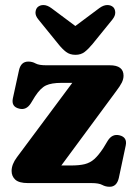

<svg xmlns="http://www.w3.org/2000/svg" viewBox="-20 -718 530 753"><path d="M435 -359.5 220.5 -69H258.5Q291 -69 312.2 -74.2Q333.5 -79.5 350 -94.2Q366.5 -109 385 -137L402.5 -166Q420 -194 448 -187.5Q480 -180 473 -147L446 -20Q438 14.5 410 14.5Q394 14.5 380.8 7.2Q367.5 0 338.5 0H89.5Q55 0 40.2 -13.2Q25.5 -26.5 25.5 -47.5Q25.5 -73.5 46.5 -101.5L263.5 -393H220.5Q182 -393 160.5 -383Q139 -373 117.5 -340L101 -313Q83 -284.5 55 -292Q23.5 -299.5 30.5 -332.5L54.5 -442.5Q62 -476.5 91 -476.5Q106.5 -476.5 119.5 -469.2Q132.5 -462 161 -462H410.5Q464.5 -462 464.5 -421Q464.5 -408 457.8 -394.2Q451 -380.5 435 -359.5ZM343 -545.5Q327 -526 312.2 -514.5Q297.5 -503 276 -503Q254 -503 239 -514.5Q224 -526 208.5 -545.5L131 -641Q118.5 -656 119.2 -669.2Q120 -682.5 127.5 -690Q137 -698.5 151 -698.2Q165 -698 181 -686.5L275.5 -616L370 -686.5Q386 -698 400.2 -698.2Q414.5 -698.5 424 -690Q431.5 -682.5 432 -669.2Q432.5 -656 420.5 -641Z"/></svg>

Font: Fraunces 72pt SuperSoft
Style: Bold
Weight: 700
Version: Version 1.000;[0bf87f6ff]